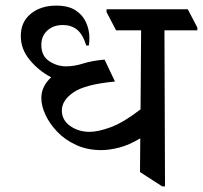

<svg xmlns="http://www.w3.org/2000/svg" viewBox="-20 -653 722 683"><path d="M215 -417Q244 -417 275.5 -427Q307 -437 352 -441L389 -363Q283 -353 241.5 -324.5Q200 -296 200 -260Q200 -226 229.5 -205Q259 -184 299 -184Q329 -184 374 -200.5Q419 -217 480 -264L482 -545H393L359 -610V-620H648L682 -555V-545H565L567 10H557L478 -41L479 -161Q439 -137 404 -128Q369 -119 340 -119Q291 -119 251.5 -137Q212 -155 184.5 -183.5Q157 -212 142 -244Q127 -276 127 -304Q127 -346 162 -378Q118 -401 86 -439.5Q54 -478 54 -525Q54 -575 89.5 -604Q125 -633 180 -633Q223 -633 248.5 -616.5Q274 -600 286 -573.5Q298 -547 298 -518Q298 -511 297.5 -504Q297 -497 296 -491H287Q274 -532 253.5 -548Q233 -564 204 -564Q170 -564 148.5 -544.5Q127 -525 127 -493Q127 -454 155 -435.5Q183 -417 215 -417Z"/></svg>

Font: Tiro Devanagari Marathi
Style: Regular
Weight: 400
Designer: Devanagari: John Hudson & Fiona Ross. Latin: John Hudson.
Foundry: Tiro Typeworks Ltd.
Version: Version 1.52